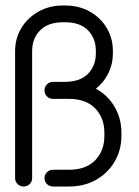

<svg xmlns="http://www.w3.org/2000/svg" viewBox="-20 -679 506 699"><path d="M97 -30Q97 -18 88 -9Q79 0 66 0Q53 0 44 -9Q35 -18 35 -30V-493Q35 -539 57.5 -576.5Q80 -614 119.5 -636.5Q159 -659 210 -659H216Q268 -659 307.5 -636.5Q347 -614 369 -576.5Q391 -539 391 -493V-485Q391 -446 374.5 -412.5Q358 -379 329 -356Q372 -333 397 -290.5Q422 -248 422 -196V-184Q422 -133 397.5 -91Q373 -49 330 -24.5Q287 0 231 0H173Q160 0 151 -9Q142 -18 142 -30Q142 -43 151 -52Q160 -61 173 -61H231Q293 -61 326.5 -95.5Q360 -130 360 -184V-196Q360 -250 326.5 -284.5Q293 -319 231 -319H173Q160 -319 151 -328Q142 -337 142 -350Q142 -363 151 -372Q160 -381 173 -381H216Q272 -381 300.5 -410.5Q329 -440 329 -485V-493Q329 -539 300.5 -568.5Q272 -598 216 -598H210Q155 -598 126 -568.5Q97 -539 97 -493Z"/></svg>

Font: Libertine Sup Medium
Style: Regular
Weight: 500
Designer: Bastien Sozeau
Foundry: NBR — Bastien Sozeau
Version: Version 2.003; ttfautohint (v1.8.4.7-5d5b);gftools[0.9.33]